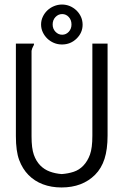

<svg xmlns="http://www.w3.org/2000/svg" viewBox="-20 -815 540 846"><path d="M50 -623H129Q130 -623 130 -621Q130 -617 125.5 -609.5Q121 -602 119 -591V-214Q119 -162 129 -133.5Q139 -105 157 -86.5Q175 -68 199.5 -59Q224 -50 252 -48Q280 -50 304.5 -58Q329 -66 347.5 -85.5Q366 -105 376.5 -134Q387 -163 387 -217V-623H454V-218Q454 -157 440.5 -115Q427 -73 399 -45Q371 -17 334 -3Q297 11 251 11Q206 11 169 -3Q132 -17 105.5 -44Q79 -71 64.5 -110Q50 -149 50 -215ZM317 -769Q344 -742 344 -706Q344 -671 317.5 -645Q291 -619 253 -619Q234 -619 217.5 -626Q201 -633 188.5 -645Q176 -657 168.5 -673Q161 -689 161 -707Q161 -725 168.5 -741Q176 -757 188.5 -769Q201 -781 218 -788Q235 -795 253 -795Q289 -795 317 -769ZM254 -753Q237 -753 224.5 -740Q212 -727 212 -707Q212 -688 224.5 -675Q237 -662 254 -662Q271 -662 283 -675Q295 -688 295 -707Q295 -727 283 -740Q271 -753 254 -753Z"/></svg>

Font: InconsolataGo
Style: Regular
Weight: 400
Designer: Raph Levien, Kirill Tkachev
Foundry: Cyreal
Version: Version 1.013